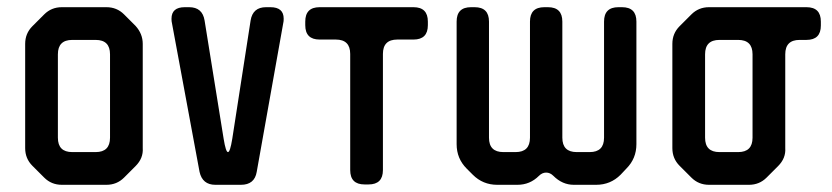

<svg xmlns="http://www.w3.org/2000/svg" viewBox="-20 -505 2314 534"><path d="M103 -11Q123 9 152 9H276Q305 9 325 -11L357 -43Q379 -65 377 -93V-383Q377 -411 357 -433L325 -465Q305 -485 276 -485H152Q123 -485 103 -465L70 -432Q50 -412 50 -383V-93Q50 -64 70 -44ZM141 -122V-354Q141 -394 181 -394H246Q286 -394 286 -354V-122Q286 -82 246 -82H181Q141 -82 141 -122Z M535 -27Q543 9 579 9H650Q688 9 694 -27L768 -442Q769 -445 769 -453Q769 -485 732 -485H720Q683 -485 677 -448L626 -119Q620 -82 614 -82Q608 -82 602 -119L549 -448Q543 -485 506 -485H494Q457 -485 457 -453Q457 -445 458 -442Z M954 -32Q954 8 994 8H1005Q1045 8 1045 -32V-355Q1045 -395 1085 -395H1130Q1170 -395 1170 -435V-445Q1170 -485 1130 -485H869Q829 -485 829 -445V-435Q829 -395 869 -395H914Q954 -395 954 -355Z M1295 -19Q1323 9 1363 9H1419Q1454 9 1479 -16Q1488 -25 1499 -25Q1510 -25 1519 -16Q1544 9 1576 9H1638Q1678 9 1706 -19L1722 -36Q1750 -64 1750 -104V-445Q1750 -485 1710 -485H1700Q1660 -485 1660 -445V-122Q1660 -82 1620 -82H1584Q1544 -82 1544 -122V-445Q1544 -485 1504 -485H1494Q1454 -485 1454 -445V-122Q1454 -82 1414 -82H1380Q1340 -82 1340 -122V-445Q1340 -485 1300 -485H1290Q1250 -485 1250 -445V-104Q1250 -64 1278 -36Z M1903 -11Q1923 9 1952 9H2063Q2092 9 2112 -11L2144 -43Q2166 -65 2164 -93V-354Q2164 -394 2204 -394H2223Q2263 -394 2263 -434V-445Q2263 -485 2223 -485H1952Q1923 -485 1903 -465L1870 -432Q1850 -412 1850 -383V-93Q1850 -64 1870 -44ZM1941 -122V-354Q1941 -394 1981 -394H2033Q2073 -394 2073 -354V-122Q2073 -82 2033 -82H1981Q1941 -82 1941 -122Z"/></svg>

Font: WD-XL Lubrifont TC
Style: Regular
Weight: 400
Designer: [WD-XL Lubrifont] Copyright 2020-2022 (c) NightFurySL2001, Skr-ZERO; [ZCOOL QingKe HuangYou] Copyright 2018-2022 (c) The
Version: Version 2.001;hotconv 1.1.1;makeotfexe 2.6.0